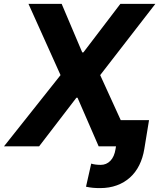

<svg xmlns="http://www.w3.org/2000/svg" viewBox="-37 -747 813 980"><path d="M272 -363.6 108.3 -727.3H277.7L382.8 -479.4H388.5L577.4 -727.3H756L474.4 -363.6L579.2 -133.9H723.7L699.6 13.5Q692.1 59.3 673.7 96.2Q655.2 133.2 626.4 159.1Q597.7 185 559.3 199Q521 213.1 473.4 213.1Q453.8 213.1 437.7 211.6Q421.5 210.2 402 206L428.6 88.1Q448.9 94.5 477.3 94.5Q506 94.5 526.3 73.9Q546.5 53.3 552.9 13.5L555 0H466.6L358.7 -248.2H353L162.6 0H-16.7Z"/></svg>

Font: Inter P
Style: Bold Italic
Weight: 700
Italic angle: 9.39999°
Designer: Rasmus Andersson
Foundry: rsms
Version: Version 3.018;git-588b23468